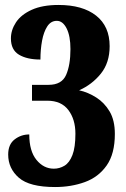

<svg xmlns="http://www.w3.org/2000/svg" viewBox="-20 -744 506 774"><path d="M202 10Q99 10 56 -27.5Q13 -65 13 -121Q13 -162 39 -182Q65 -202 98 -202Q98 -135 127 -99.5Q156 -64 197 -64Q220 -64 240 -76Q260 -88 272 -119Q284 -150 284 -205Q284 -263 255.5 -300.5Q227 -338 171 -338H109V-402H176Q229 -402 246.5 -442Q264 -482 264 -546Q264 -599 248.5 -629.5Q233 -660 209 -660Q185 -660 170.5 -637.5Q156 -615 149.5 -579.5Q143 -544 143 -504Q89 -504 56.5 -523.5Q24 -543 24 -589Q24 -623 44.5 -654Q65 -685 108 -704.5Q151 -724 216 -724Q313 -724 367.5 -681Q422 -638 422 -558Q422 -491 386.5 -447Q351 -403 299 -380Q335 -372 368 -351Q401 -330 422 -294.5Q443 -259 443 -204Q443 -124 410 -77Q377 -30 322 -10Q267 10 202 10Z"/></svg>

Font: Noto Serif ExtraCondensed Black
Style: Regular
Weight: 900
Width: 2
Designer: Monotype Design Team
Foundry: Monotype Imaging Inc.
Version: Version 2.015; ttfautohint (v1.8.4.7-5d5b)